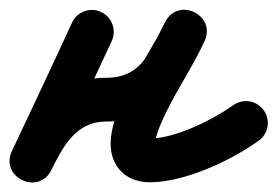

<svg xmlns="http://www.w3.org/2000/svg" viewBox="-22 -330 571 395"><path d="M126.1 -283.3C126.1 -283.3 126.1 -283.3 126.1 -283.3C85.5 -195 44 -107.1 2.5 -19.2C-10.2 7.7 3.5 30.8 23.6 40.5C43.7 50.2 70.3 46.6 83.5 20C107.5 -28.3 134.3 -80 196 -80C313 -80 348.2 -150.7 397.7 -243.3C411.4 -268.9 397.2 -292.1 376.6 -302.2C356 -312.4 329 -309.5 317 -283.1C282.1 -206.1 168.4 -66.2 217.9 10.9C233.2 34.7 258.5 45 286 45C357.8 45 451.9 1.1 510.1 -40.4C530.4 -54.8 535.1 -82.9 520.6 -103.1C506.2 -123.4 478.1 -128.1 457.9 -113.6C457.9 -113.6 457.9 -113.6 457.9 -113.6C415.6 -83.5 338.3 -45 286 -45C282.9 -45 293.5 -39.1 296.2 -32.7C297.2 -30.2 297 -38.4 297.1 -39C298.1 -44.6 299.6 -49.9 301.4 -55.3C306.6 -71.2 313.7 -86.5 321 -101.5C345.1 -150.5 376.4 -196.2 399 -245.9C411 -272.3 397.6 -295.1 377.9 -304.8C358.2 -314.6 332 -311.3 318.3 -285.7C286 -225.2 271.4 -170 196 -170C95.7 -170 43.1 -101.3 2.9 -20C-10.3 6.7 3.6 29.9 24 39.8C44.4 49.6 71.2 46.1 83.9 19.2C125.5 -68.9 167.1 -157.1 207.9 -245.7C218.3 -268.2 208.4 -295 185.8 -305.4C163.3 -315.8 136.5 -305.9 126.1 -283.3Z"/></svg>

Font: FRB American Cursive Guidelines Black
Style: Bold Italic
Weight: 900
Italic angle: -25°
Version: Version 2.0;Modular Font Editor K font №1